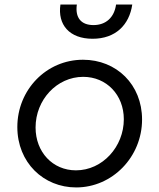

<svg xmlns="http://www.w3.org/2000/svg" viewBox="-20 -810 698 842"><path d="M314 12C473 12 603 -122 603 -286C603 -439 491 -548 344 -548C183 -548 56 -416 56 -253C56 -97 171 12 314 12ZM136 -251C136 -372 229 -473 345 -473C447 -473 523 -394 523 -287C523 -167 430 -63 313 -63C211 -63 136 -143 136 -251ZM245 -790C232 -702 284 -640 386 -640C487 -640 547 -701 560 -790H489C481 -733 444 -700 390 -700C335 -700 309 -733 317 -790Z"/></svg>

Font: Mluvka
Style: Italic
Weight: 400
Italic angle: -8°
Designer: Modified by Jiří Krblich, Original typeface by Gumpita Rahayu
Foundry: Gumpita Rahayu & Jiří Krblich
Version: Version 2.000;Glyphs 3.1.1 (3134)